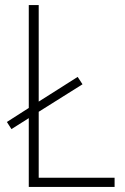

<svg xmlns="http://www.w3.org/2000/svg" viewBox="-20 -734 491 754"><path d="M93 0H430V-36H132V-295L304 -403L285 -432L132 -335V-714H93V-310L7 -255L25 -227L93 -270Z"/></svg>

Font: Noto Sans Devanagari UI SemiCondensed ExtraLight
Style: Regular
Weight: 200
Width: 4
Designer: Jelle Bosma - Monotype Design Team
Foundry: Monotype Imaging Inc.
Version: Version 2.004